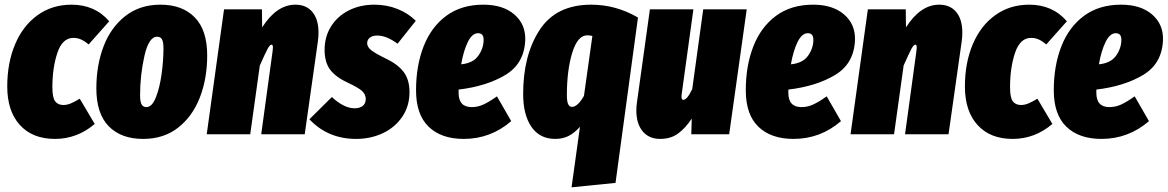

<svg xmlns="http://www.w3.org/2000/svg" viewBox="-20 -574 4993 821"><path d="M447 -483 359 -384Q341 -399 326 -405.5Q311 -412 294 -412Q247 -412 225.5 -348.5Q204 -285 204 -201Q204 -156 216 -140.5Q228 -125 251 -125Q266 -125 282 -131.5Q298 -138 321 -152L385 -44Q310 20 215 20Q119 20 65 -39.5Q11 -99 11 -204Q11 -305 44.5 -384.5Q78 -464 140.5 -509Q203 -554 286 -554Q386 -554 447 -483Z M392 -196Q392 -295 423 -376Q454 -457 516 -505.5Q578 -554 666 -554Q760 -554 813 -499.5Q866 -445 866 -337Q866 -238 834.5 -157Q803 -76 741.5 -28Q680 20 592 20Q498 20 445 -34Q392 -88 392 -196ZM679 -367Q679 -395 672.5 -406Q666 -417 652 -417Q616 -417 597.5 -334.5Q579 -252 579 -167Q579 -139 585.5 -127.5Q592 -116 606 -116Q630 -116 646.5 -157.5Q663 -199 671 -257.5Q679 -316 679 -367Z M1342 -434Q1342 -416 1339 -395L1283 0H1097L1146 -358Q1147 -363 1147 -371Q1147 -383 1141 -383Q1134 -383 1124.5 -365.5Q1115 -348 1091 -294L1050 0H864L938 -534H1100L1101 -457Q1163 -554 1243 -554Q1290 -554 1316 -522.5Q1342 -491 1342 -434Z M1758 -485 1680 -387Q1633 -422 1593 -422Q1573 -422 1561.5 -413Q1550 -404 1550 -389Q1550 -374 1566 -360.5Q1582 -347 1629 -324Q1680 -300 1705.5 -267Q1731 -234 1731 -180Q1731 -120 1700 -74.5Q1669 -29 1617 -4.5Q1565 20 1503 20Q1382 20 1303 -64L1399 -159Q1451 -111 1496 -111Q1519 -111 1531.5 -121.5Q1544 -132 1544 -151Q1544 -170 1528.5 -184.5Q1513 -199 1472 -218Q1417 -243 1392.5 -275Q1368 -307 1368 -361Q1368 -417 1395.5 -461Q1423 -505 1471.5 -529.5Q1520 -554 1581 -554Q1634 -554 1680 -535.5Q1726 -517 1758 -485Z M2226 -403Q2222 -302 2141 -253.5Q2060 -205 1941 -191V-177Q1941 -116 1997 -116Q2023 -116 2047 -127Q2071 -138 2105 -162L2166 -56Q2078 20 1963 20Q1867 20 1813 -32Q1759 -84 1759 -188Q1759 -293 1791.5 -376Q1824 -459 1888.5 -506.5Q1953 -554 2047 -554Q2131 -554 2179.5 -512Q2228 -470 2226 -403ZM2048 -404Q2048 -432 2024 -432Q1999 -432 1980.5 -394.5Q1962 -357 1952 -299Q2003 -304 2025.5 -336Q2048 -368 2048 -404Z M2460 -32Q2437 -6 2412 7Q2387 20 2354 20Q2288 20 2252.5 -31.5Q2217 -83 2217 -172Q2217 -338 2287.5 -446Q2358 -554 2508 -554Q2614 -554 2708 -499L2612 208L2424 227ZM2477 -164 2513 -420Q2504 -423 2491 -423Q2450 -423 2427 -348.5Q2404 -274 2404 -167Q2404 -140 2409.5 -128.5Q2415 -117 2426 -117Q2450 -117 2477 -164Z M2701 -102Q2701 -120 2704 -139L2759 -534H2945L2895 -172L2894 -161Q2894 -147 2902 -147Q2918 -147 2940 -193L2987 -534H3173L3098 0H2936L2938 -67Q2911 -26 2879.5 -3Q2848 20 2803 20Q2755 20 2728 -12.5Q2701 -45 2701 -102Z M3636 -403Q3632 -302 3551 -253.5Q3470 -205 3351 -191V-177Q3351 -116 3407 -116Q3433 -116 3457 -127Q3481 -138 3515 -162L3576 -56Q3488 20 3373 20Q3277 20 3223 -32Q3169 -84 3169 -188Q3169 -293 3201.5 -376Q3234 -459 3298.5 -506.5Q3363 -554 3457 -554Q3541 -554 3589.5 -512Q3638 -470 3636 -403ZM3458 -404Q3458 -432 3434 -432Q3409 -432 3390.5 -394.5Q3372 -357 3362 -299Q3413 -304 3435.5 -336Q3458 -368 3458 -404Z M4095 -434Q4095 -416 4092 -395L4036 0H3850L3899 -358Q3900 -363 3900 -371Q3900 -383 3894 -383Q3887 -383 3877.5 -365.5Q3868 -348 3844 -294L3803 0H3617L3691 -534H3853L3854 -457Q3916 -554 3996 -554Q4043 -554 4069 -522.5Q4095 -491 4095 -434Z M4542 -483 4454 -384Q4436 -399 4421 -405.5Q4406 -412 4389 -412Q4342 -412 4320.5 -348.5Q4299 -285 4299 -201Q4299 -156 4311 -140.5Q4323 -125 4346 -125Q4361 -125 4377 -131.5Q4393 -138 4416 -152L4480 -44Q4405 20 4310 20Q4214 20 4160 -39.5Q4106 -99 4106 -204Q4106 -305 4139.5 -384.5Q4173 -464 4235.5 -509Q4298 -554 4381 -554Q4481 -554 4542 -483Z M4953 -403Q4949 -302 4868 -253.5Q4787 -205 4668 -191V-177Q4668 -116 4724 -116Q4750 -116 4774 -127Q4798 -138 4832 -162L4893 -56Q4805 20 4690 20Q4594 20 4540 -32Q4486 -84 4486 -188Q4486 -293 4518.5 -376Q4551 -459 4615.5 -506.5Q4680 -554 4774 -554Q4858 -554 4906.5 -512Q4955 -470 4953 -403ZM4775 -404Q4775 -432 4751 -432Q4726 -432 4707.5 -394.5Q4689 -357 4679 -299Q4730 -304 4752.5 -336Q4775 -368 4775 -404Z"/></svg>

Font: Fira Sans Extra Condensed Black
Style: Italic
Weight: 900
Width: 3
Italic angle: -8°
Designer: Carrois Corporate & Edenspiekermann AG
Foundry: Carrois Corporate GbR & Edenspiekermann AG
Version: Version 4.203